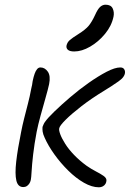

<svg xmlns="http://www.w3.org/2000/svg" viewBox="-20 -786 552 817"><path d="M401 11Q371 11 337 -8.5Q303 -28 270.5 -60Q238 -92 211.5 -129Q185 -166 170 -200Q163 -215 161.5 -226Q160 -237 161 -246Q163 -251 165.5 -257Q168 -263 172 -268Q183 -284 212 -312Q241 -340 279 -372.5Q317 -405 357.5 -433.5Q398 -462 433.5 -480.5Q469 -499 492 -499Q500 -499 504 -496Q508 -493 510 -488.5Q512 -484 512 -479Q512 -459 484 -439.5Q456 -420 425 -401Q369 -367 326.5 -334Q284 -301 259 -276Q234 -251 232 -240Q230 -232 236.5 -214.5Q243 -197 257.5 -174Q272 -151 295 -127Q318 -103 348 -81Q368 -67 387.5 -57Q407 -47 420 -38Q433 -29 433 -19Q433 -11 429 -4Q425 3 417.5 7Q410 11 401 11ZM79 10Q56 10 49.5 -18Q43 -46 49 -98.5Q55 -151 70 -225Q75 -251 82.5 -281Q90 -311 98.5 -343.5Q107 -376 113 -409Q115 -417 116.5 -424.5Q118 -432 119 -441Q123 -460 127.5 -472.5Q132 -485 138 -492Q144 -499 152 -499Q171 -499 183.5 -481Q196 -463 189 -428Q184 -405 173.5 -368.5Q163 -332 152.5 -293.5Q142 -255 136 -225Q126 -172 121 -128.5Q116 -85 114.5 -57Q113 -29 111 -20Q109 -11 104.5 -4.5Q100 2 94 6Q88 10 79 10ZM296 -567Q277 -567 269 -574Q261 -581 263 -592Q266 -606 277 -615.5Q288 -625 312 -640Q344 -660 357.5 -676.5Q371 -693 384 -721Q396 -748 406.5 -757Q417 -766 429 -766Q452 -766 459.5 -750Q467 -734 463 -715Q455 -676 427 -642Q399 -608 363.5 -587.5Q328 -567 296 -567Z"/></svg>

Font: Shantell Sans Light
Style: Italic
Weight: 300
Italic angle: -11°
Designer: Stephen Nixon, Anya Danilova, Shantell Martin
Foundry: Arrow Type
Version: Version 1.008;[ac192a2d6]